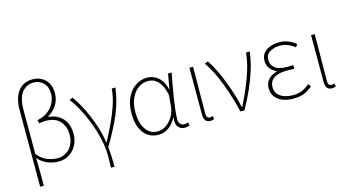

<svg xmlns="http://www.w3.org/2000/svg" viewBox="-102 -1217 3313 1825"><g transform="rotate(-15 1555.0 -304.5)"><path d="M100 198V-562Q100 -633 121.5 -688.5Q143 -744 186 -775.5Q229 -807 294 -807Q339 -807 378.5 -786.5Q418 -766 442 -726Q466 -686 466 -625Q466 -562 435 -512Q404 -462 348 -427V-422Q410 -416 452 -387.5Q494 -359 515.5 -313Q537 -267 537 -207Q537 -158 521 -117.5Q505 -77 477 -47.5Q449 -18 412 -2.5Q375 13 334 13Q280 13 227.5 -7.5Q175 -28 134 -75Q136 -5 136 61Q136 127 136 198ZM333 -20Q379 -20 416.5 -43Q454 -66 476.5 -108.5Q499 -151 499 -208Q499 -288 452.5 -340.5Q406 -393 311 -393Q296 -393 280 -391.5Q264 -390 248 -386L239 -419Q307 -434 348.5 -467.5Q390 -501 409.5 -543Q429 -585 429 -624Q429 -700 389 -737.5Q349 -775 296 -775Q223 -775 179.5 -718.5Q136 -662 136 -548Q136 -439 136 -332Q136 -225 136 -115Q180 -60 232 -40Q284 -20 333 -20Z M797 198Q798 172 798.5 154Q799 136 799 118.5Q799 101 799 78Q799 0 779.5 -86Q760 -172 728.5 -255Q697 -338 659 -408.5Q621 -479 583 -526L616 -540Q646 -500 677.5 -443Q709 -386 737 -319.5Q765 -253 786 -183.5Q807 -114 816 -48H821Q861 -124 899 -203.5Q937 -283 964.5 -364.5Q992 -446 999 -527H1036Q1026 -460 1009.5 -398.5Q993 -337 967 -275Q941 -213 905.5 -145Q870 -77 823 2Q828 47 830 99Q832 151 832 198Z M1315 13Q1258 13 1214 -16Q1170 -45 1144.5 -103.5Q1119 -162 1119 -249Q1119 -342 1151 -407Q1183 -472 1235.5 -506Q1288 -540 1348 -540Q1384 -540 1419.5 -524Q1455 -508 1483 -472Q1511 -436 1524 -376H1526L1553 -527H1588Q1577 -470 1566 -408.5Q1555 -347 1545.5 -287Q1536 -227 1530 -173.5Q1524 -120 1524 -79Q1524 -53 1539.5 -36.5Q1555 -20 1577 -20Q1587 -20 1597.5 -22.5Q1608 -25 1615 -28L1623 2Q1615 6 1603 9.5Q1591 13 1574 13Q1534 13 1509.5 -18Q1485 -49 1496 -109H1493Q1426 13 1315 13ZM1318 -20Q1362 -20 1401.5 -47.5Q1441 -75 1468 -121Q1495 -167 1499 -222L1508 -328Q1495 -387 1476 -422.5Q1457 -458 1434.5 -476.5Q1412 -495 1389.5 -501Q1367 -507 1347 -507Q1298 -507 1254.5 -477Q1211 -447 1184 -389.5Q1157 -332 1157 -249Q1157 -145 1199.5 -82.5Q1242 -20 1318 -20Z M1824 13Q1805 13 1791.5 5Q1778 -3 1770.5 -20.5Q1763 -38 1763 -66V-527H1799Q1799 -448 1798 -370.5Q1797 -293 1796.5 -215.5Q1796 -138 1796 -59Q1796 -40 1805 -30Q1814 -20 1827 -20Q1835 -20 1841.5 -21.5Q1848 -23 1858 -26L1865 4Q1858 8 1848 10.5Q1838 13 1824 13Z M2124 0Q2101 -96 2070.5 -190.5Q2040 -285 2001.5 -371Q1963 -457 1915 -526L1948 -540Q1980 -492 2010 -431Q2040 -370 2066 -303Q2092 -236 2113 -168Q2134 -100 2147 -37H2152Q2189 -111 2225 -194Q2261 -277 2287 -362.5Q2313 -448 2320 -527H2357Q2345 -436 2318 -349Q2291 -262 2252.5 -176Q2214 -90 2164 0Z M2644 13Q2581 13 2535 -6.5Q2489 -26 2464.5 -61Q2440 -96 2440 -141Q2440 -181 2456.5 -208.5Q2473 -236 2499.5 -253Q2526 -270 2555 -277V-282Q2514 -299 2491.5 -331.5Q2469 -364 2469 -405Q2469 -450 2493.5 -480Q2518 -510 2559 -525Q2600 -540 2650 -540Q2698 -540 2737.5 -523.5Q2777 -507 2811 -480L2793 -452Q2759 -478 2724 -492.5Q2689 -507 2648 -507Q2590 -507 2548 -481.5Q2506 -456 2506 -403Q2506 -357 2542.5 -325.5Q2579 -294 2663 -294Q2678 -294 2690.5 -294.5Q2703 -295 2723 -296V-259Q2700 -261 2683 -261Q2666 -261 2647 -261Q2564 -261 2521 -230Q2478 -199 2478 -143Q2478 -86 2524 -53Q2570 -20 2648 -20Q2697 -20 2734 -34.5Q2771 -49 2813 -84L2833 -56Q2788 -19 2745.5 -3Q2703 13 2644 13Z M3021 13Q3002 13 2988.5 5Q2975 -3 2967.5 -20.5Q2960 -38 2960 -66V-527H2996Q2996 -448 2995 -370.5Q2994 -293 2993.5 -215.5Q2993 -138 2993 -59Q2993 -40 3002 -30Q3011 -20 3024 -20Q3032 -20 3038.5 -21.5Q3045 -23 3055 -26L3062 4Q3055 8 3045 10.5Q3035 13 3021 13Z"/></g></svg>

Font: Noto Sans TC
Style: Regular
Weight: 100
Designer: Ryoko NISHIZUKA 西塚涼子 (kana, bopomofo & ideographs); Paul D. Hunt (Latin, Greek & Cyrillic); Sandoll Communications 산돌커뮤니
Foundry: Adobe
Version: Version 2.004;hotconv 1.0.118;makeotfexe 2.5.65603